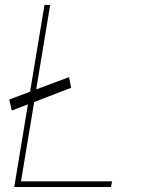

<svg xmlns="http://www.w3.org/2000/svg" viewBox="-20 -747 579 767"><path d="M255.7 -438.9 264.2 -396.3 116.5 -339.5 63.9 -22.7H427.6L423.3 0H36.9L91.6 -330.3L27 -305.4L17 -349.4L100.1 -380.7L157.7 -727.3H180.4L124.6 -389.9Z"/></svg>

Font: Inter Thin  BETA
Style: Italic
Weight: 100
Italic angle: -9.39999°
Designer: Rasmus Andersson
Foundry: rsms
Version: Version 3.011;git-f93a4a705